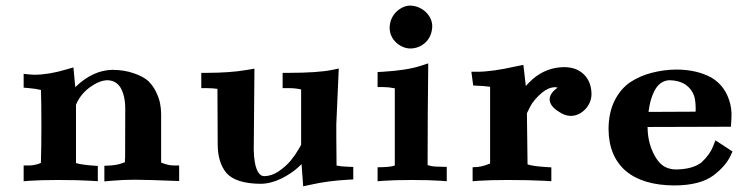

<svg xmlns="http://www.w3.org/2000/svg" viewBox="-20 -646 2662 686"><path d="M600.6 -54.7C591.2 -54.8 582.3 -56.2 573.7 -58.9C565.1 -61.5 559.1 -63.7 555.7 -65.3V-239.8C555.6 -252.2 554.3 -264.6 551.8 -277.2C549.3 -289.7 544.6 -303.1 537.8 -317.3C530.9 -331.6 521.8 -344.4 510.5 -355.9C498.2 -367.1 480.7 -376.5 457.8 -384.3C435.6 -392.2 410.3 -396.2 381.8 -396.5H381.5C334.8 -395.6 290.6 -375 248.9 -334.7L242.4 -405.1L215.6 -397.5C175 -385.3 137.3 -379.1 102.5 -378.9C96.4 -378.9 83.7 -380 64.5 -382.2V-332.8L82.2 -331.3C99.7 -329.9 114.4 -327.6 126.4 -324.5C127.4 -291.2 127.9 -248.3 127.9 -195.8C127.9 -143.3 127.3 -99.4 126.1 -64.1C123.9 -62.9 121.1 -61.8 117.7 -60.6C106.3 -56.9 95 -54.9 84 -54.7H64.5V1.6L85.5 -0.1C110.3 -1.9 144.1 -2.9 186.8 -2.9C235.4 -2.9 275 -2 305.5 -0.1L329.5 1.5V-53.1L309.1 -54.6C283.4 -56.6 264.2 -59.5 251.5 -63.3V-271.3C260.8 -295.3 277.1 -316 300.3 -333.7C323.1 -350.1 344 -358.7 362.9 -359.4C382.4 -359.1 397.7 -351.3 408.7 -336C421 -316.9 427.2 -291.2 427.5 -258.8C427.5 -170 427.4 -110.4 427 -80.1H426.4V-66.4C423.4 -65.1 417.3 -63 407.9 -60.1C398.5 -57.3 387.2 -55.5 374 -54.7L352.9 -53.7V2.1L377.5 -0.1C405.5 -2.6 433.2 -3.8 460.6 -3.9C487.9 -3.9 541.1 -2.3 620.1 0.8V-54.7Z M1190.4 -401.2 1165.9 -396.1C1132.2 -389.3 1080.9 -385.8 1012.2 -385.7H989.8V-331.1H1012.2C1029.3 -331 1043.9 -329.4 1055.9 -326.3V-128.6L1047.1 -113.2C1039.8 -100.3 1030.5 -86.8 1019.1 -72.8C1007.5 -58.6 992.4 -45.2 974 -32.7C958.2 -22.5 941.8 -17.1 924.7 -16.6C921 -16.7 917.3 -17.6 913.5 -19.2C907.6 -22.7 902.3 -29.6 897.7 -39.9C891.1 -56.2 887.4 -79.4 886.6 -109.5L889.1 -400.7L862.2 -396.1C822.7 -389.3 774.9 -385.8 718.7 -385.7H699.2V-331.1H718.7C733.2 -331 745.9 -330.2 756.9 -328.5L757.8 -130.3C758 -86.5 768.5 -52.3 789.3 -27.6C811.8 -2.5 852.5 10.3 911.3 10.7C935.1 10.5 959.7 4.3 985.1 -7.9C1008.1 -19.4 1027.8 -32.5 1044.1 -47.1C1048.4 -51.1 1052.9 -55.2 1057.4 -59.6L1063.3 19.7L1089.3 14.1C1130.4 4.7 1175.2 -1.3 1223.7 -3.9L1242.2 -4.9V-49.5L1223.5 -50.2C1205.9 -50.9 1192.2 -52.3 1182.5 -54.5L1181.6 -157.9L1181.6 -201.9Z M1394.7 -602.5C1380.1 -587.1 1372.6 -568.6 1372.1 -546.9C1372.4 -525.9 1380.4 -508 1396.2 -493.2C1411.4 -480 1427.8 -473.2 1445.3 -472.7C1467.2 -472.9 1485.9 -480.5 1501.6 -495.5C1516.3 -510.6 1523.9 -529.7 1524.4 -552.7C1524.1 -572.5 1515.6 -590 1499.1 -605.1C1483.3 -618.5 1465.3 -625.5 1445.3 -626C1427.2 -625.6 1410.3 -617.8 1394.7 -602.5ZM1348.6 -335C1362.5 -334.9 1376.5 -333.4 1390.6 -330.5V-54.7C1382.6 -51.5 1368.4 -49.6 1348 -48.8L1329.1 -48.3V1.6L1350.1 -0.1C1375 -1.9 1408.6 -2.9 1451.2 -2.9C1493.7 -2.9 1528.4 -2 1555.2 -0.1L1576.2 1.5V-49.7C1547.1 -50.1 1529.1 -51 1522.2 -52.4C1515.7 -53.7 1510.9 -55 1507.8 -56.1C1507.8 -180.3 1508.6 -301.5 1510.1 -419.6L1484.2 -411.1C1450 -400.1 1404.5 -392.9 1347.5 -389.6L1329.1 -388.6V-335Z M1927.5 -49.4C1897.7 -51.4 1876.9 -54.5 1864.9 -58.7L1862.6 -241.3L1874.6 -265.7C1882.7 -281.2 1896.3 -297.2 1915.3 -313.9C1930.7 -326.9 1946.4 -333.7 1962.2 -334.5C1966 -334.4 1969.4 -333.8 1972.4 -332.8C1954 -320.3 1944.5 -306.4 1943.7 -291.2C1944.3 -275.2 1954.6 -260.9 1974.6 -248.3C1989 -237.7 2003.8 -232.3 2019.2 -231.8C2039.3 -232.2 2057 -240.6 2072.5 -257C2086 -272.5 2093 -289.7 2093.4 -308.9C2093.2 -337.7 2084.8 -360.7 2068.3 -377.9C2051.1 -396.3 2027.3 -405.7 1996.7 -406.2C1953.9 -405.9 1916.1 -391.7 1883.5 -363.6C1875 -355.9 1866.7 -347.6 1858.7 -338.9L1850 -414.2L1822 -408.6C1767.4 -396.2 1722.2 -389.8 1686.2 -389.6H1664.1L1670.8 -340.5C1698.7 -339.5 1718.8 -338 1731.1 -336V-61.7C1728 -60.3 1722 -58.1 1713 -55.2C1704.1 -52.2 1695.3 -50.3 1686.8 -49.5L1668.6 -48.4V1.5L1689.6 -0.1C1715.7 -1.9 1750.2 -2.9 1793 -2.9C1845.5 -2.9 1889 -2 1923.5 -0.1L1949.9 1.4V-48Z M2297 -246.2C2301.3 -280.2 2309.9 -307.8 2322.7 -329.2C2334.9 -348.2 2351.1 -358.2 2371.2 -359.4C2393.7 -359.2 2412.9 -354 2428.9 -343.9C2444 -333.4 2454.4 -319.7 2460.2 -302.9C2463.6 -292.1 2465.4 -277.5 2465.6 -258.8C2465.6 -255.3 2465.5 -251.3 2465.4 -247ZM2591.5 -193.2C2593 -212.9 2593.7 -228.2 2593.7 -239C2593.7 -249.7 2592.2 -261.2 2589.4 -273.6C2579 -316.6 2556.4 -348.4 2521.5 -368.9C2487.5 -387.6 2446.3 -397.1 2397.8 -397.5C2367.4 -397.4 2337.4 -393.4 2307.9 -385.7C2280.6 -378.6 2255.3 -367.6 2232.2 -352.6C2208.6 -336.7 2189.5 -314.1 2175 -284.7C2161.4 -256.2 2154.5 -223.1 2154.3 -185.5C2154.5 -120.9 2175 -70.9 2215.6 -35.4C2256.4 -1.2 2314.3 16.2 2389.4 16.6C2450.3 16.4 2496.9 4.5 2529 -19.2C2559 -42 2579.8 -66.3 2591.4 -92L2597 -104.9L2536.1 -144.7L2527.5 -122.3C2519.9 -103.1 2506.2 -84.2 2486.2 -65.6C2465.1 -49.3 2434.4 -40.9 2394.2 -40.5C2378.5 -40.7 2364.3 -44.6 2351.7 -52.1C2341.4 -58.9 2332.1 -68.8 2323.7 -81.8C2304.1 -113.8 2294.1 -150 2293.8 -190.4V-192.3Z"/></svg>

Font: Bentham
Style: Bold
Weight: 700
Version: Version 002.001